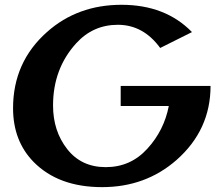

<svg xmlns="http://www.w3.org/2000/svg" viewBox="-20 -767 928 797"><path d="M403.8 9.8Q222.7 9.8 119.6 -94.7Q34.2 -182.1 34.2 -317.9Q34.2 -509.3 175.3 -634.3Q302.2 -747.1 484.4 -747.1Q666.5 -747.1 776.9 -633.8L645 -567.9Q574.7 -664.1 469.2 -664.1Q366.2 -664.1 296.4 -587.4Q200.2 -481.9 200.2 -329.1Q200.2 -223.1 258.8 -148.4Q317.4 -73.2 418.9 -73.2Q522.5 -73.2 591.8 -149.9Q661.1 -225.6 680.7 -327.1H481V-410.2H854Q854 -227.5 712.9 -103Q584.5 9.8 403.8 9.8Z"/></svg>

Font: Berenika
Style: Bold
Weight: 700
Designer: Wojciech Kalinowski "wmk69" (wmk69@o2.pl)
Foundry: Wojciech Kalinowski "wmk69" (wmk69@o2.pl)
Version: Version 3.1.0; 2021-05-14